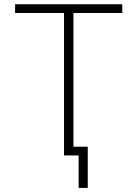

<svg xmlns="http://www.w3.org/2000/svg" viewBox="-20 -748 661 924"><path d="M52.7 -685.5V-727.5H568.4V-685.5H333.5V0H288.1V-685.5ZM358.4 156.2V0H311V-42H402.3V156.2Z"/></svg>

Font: Inter 17pt ExtraLight
Style: Regular
Weight: 250
Version: Version 4.001;git-66647c0bb